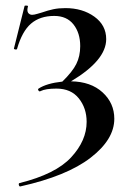

<svg xmlns="http://www.w3.org/2000/svg" viewBox="-20 -510 484 687"><path d="M389 -85Q389 -11 304 54.5Q219 120 53 157Q49 158 47.5 152Q46 146 50 145Q179 113 234.5 53Q290 -7 290 -74Q290 -123 262 -158Q234 -193 182 -193Q143 -193 125 -184L123 -183Q119 -183 117 -187Q115 -191 118 -193Q147 -212 203 -218Q239 -253 253 -281Q267 -309 267 -345Q267 -392 243 -422.5Q219 -453 174 -453Q123 -453 91 -425.5Q59 -398 41 -335Q40 -332 34.5 -333Q29 -334 30 -337L68 -489Q69 -490 72 -490Q82 -490 80 -487Q78 -479 78 -475Q78 -466 83 -461.5Q88 -457 95 -457Q102 -457 113.5 -460.5Q125 -464 129 -465Q152 -473 171 -477Q190 -481 214 -481Q275 -481 317.5 -450.5Q360 -420 360 -370Q360 -294 234 -219Q305 -218 347 -179.5Q389 -141 389 -85Z"/></svg>

Font: Cormorant SC SemiBold
Style: Regular
Weight: 600
Designer: Christian Thalmann (Catharsis Fonts)
Version: Version 3.000